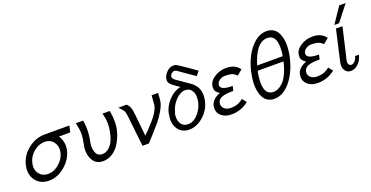

<svg xmlns="http://www.w3.org/2000/svg" viewBox="-29 -1371 3959 2051"><g transform="rotate(-20 1950.0 -345.5)"><path d="M97 -232Q120 -335 207 -404Q294 -473 400 -473H679L662 -400H534Q584 -325 564 -232Q542 -136 457.5 -64.5Q373 7 275 7Q179 7 126.5 -62.5Q74 -132 97 -232ZM170 -232 169 -229Q154 -162 189 -113Q224 -64 292 -64Q358 -64 416.5 -114.5Q475 -165 491 -232Q506 -299 471 -349Q436 -399 369 -399Q301 -399 243 -349.5Q185 -300 170 -232Z M752 -472H835Q844 -426 844 -377Q844 -327 840 -302Q839 -287 835 -265Q831 -243 828 -227L825 -211Q818 -159 835 -113Q854 -65 907 -65Q975 -65 1025 -146Q1050 -192 1063 -261Q1085 -362 1055 -471H1137Q1150 -407 1149.5 -341Q1149 -275 1127.5 -212Q1106 -149 1074 -100Q1042 -51 993.5 -21Q945 9 890 9Q813 9 776.5 -51Q740 -111 748 -196L754 -224Q760 -253 765 -289Q770 -325 770 -351Q768 -407 752 -472Z M1235 -472Q1251 -472 1282.5 -472.5Q1314 -473 1330 -473Q1359 -444 1366 -415L1370 -401Q1372 -396 1373 -388Q1381 -332 1391 -226.5Q1401 -121 1404 -93Q1405 -95 1411.5 -101Q1418 -107 1431.5 -121Q1445 -135 1459 -149Q1532 -225 1563.5 -271.5Q1595 -318 1606 -364Q1607 -374 1615 -476H1689Q1683 -386 1679 -373Q1669 -331 1636 -275Q1603 -219 1568 -177Q1547 -152 1484 -82Q1421 -12 1412 -2H1339L1302 -337Q1301 -342 1299.5 -355Q1298 -368 1297 -374L1292 -397Q1290 -407 1283 -417L1272 -432Q1269 -438 1256 -451Z M1721 -224 1719 -229Q1738 -312 1799 -375.5Q1860 -439 1934 -454Q1923 -462 1897.5 -479.5Q1872 -497 1856.5 -509.5Q1841 -522 1833 -534Q1820 -552 1821 -571Q1821 -611 1856.5 -652.5Q1892 -694 1940 -695Q1960 -695 1972 -690Q1983 -686 2092 -611L2177 -550L2138 -503L2043 -569Q1968 -622 1956 -629.5Q1944 -637 1932 -638Q1915 -638 1899.5 -624.5Q1884 -611 1881 -595Q1875 -571 1907 -548Q1932 -532 1988 -491.5Q2044 -451 2075 -431Q2074 -430 2074 -428Q2116 -396 2130 -341Q2144 -288 2130 -225Q2108 -127 2031.5 -60Q1955 7 1870 7Q1784 7 1741 -59.5Q1698 -126 1721 -224ZM1787 -215Q1786 -214 1784 -214Q1772 -161 1786 -119Q1800 -74 1837 -59Q1857 -51 1880 -52Q1951 -54 2006.5 -128.5Q2062 -203 2063 -289Q2065 -339 2038 -374Q2021 -395 1995 -401Q1977 -405 1966 -405Q1911 -403 1858 -347Q1805 -291 1787 -215Z M2200 -143 2198 -142Q2216 -216 2308 -249Q2304 -252 2298 -257Q2292 -262 2290 -263Q2263 -283 2258 -312V-332Q2259 -393 2321.5 -435.5Q2384 -478 2459 -478Q2555 -478 2601 -421L2612 -408L2552 -359L2549 -362Q2510 -402 2449 -402Q2406 -407 2377 -394Q2335 -374 2328 -340Q2321 -306 2355.5 -289.5Q2390 -273 2463 -273L2451 -221H2442Q2360 -221 2319.5 -205Q2279 -189 2271 -152Q2262 -115 2289 -87Q2316 -59 2367 -59Q2434 -59 2479 -89L2497 -101Q2499 -102 2500.5 -103.5Q2502 -105 2503 -106Q2504 -107 2505 -108Q2506 -109 2507 -109L2546 -60Q2458 9 2351 9Q2273 9 2229 -35Q2185 -79 2200 -143Z M2700 -346Q2700 -347 2700.5 -349Q2701 -351 2701 -352Q2738 -507 2820.5 -603.5Q2903 -700 3000 -700Q3102 -700 3138 -599.5Q3174 -499 3139 -346Q3102 -188 3018.5 -89.5Q2935 9 2837 9Q2737 9 2701 -91.5Q2665 -192 2700 -346ZM2770 -334 2763 -304Q2756 -267 2754 -218Q2749 -64 2853 -64Q2878 -64 2902 -74Q2926 -84 2956.5 -110.5Q2987 -137 3015 -194Q3043 -251 3063 -334ZM2783 -389H3074Q3112 -628 2983 -628Q2855 -628 2783 -389Z M3181 -143 3179 -142Q3197 -216 3289 -249Q3285 -252 3279 -257Q3273 -262 3271 -263Q3244 -283 3239 -312V-332Q3240 -393 3302.5 -435.5Q3365 -478 3440 -478Q3536 -478 3582 -421L3593 -408L3533 -359L3530 -362Q3491 -402 3430 -402Q3387 -407 3358 -394Q3316 -374 3309 -340Q3302 -306 3336.5 -289.5Q3371 -273 3444 -273L3432 -221H3423Q3341 -221 3300.5 -205Q3260 -189 3252 -152Q3243 -115 3270 -87Q3297 -59 3348 -59Q3415 -59 3460 -89L3478 -101Q3480 -102 3481.5 -103.5Q3483 -105 3484 -106Q3485 -107 3486 -108Q3487 -109 3488 -109L3527 -60Q3439 9 3332 9Q3254 9 3210 -35Q3166 -79 3181 -143Z M3630 -124 3709 -472H3782L3783 -471L3708 -148Q3707 -145 3705 -139L3702 -128Q3693 -88 3703 -70Q3713 -52 3732 -52Q3753 -52 3771.5 -71Q3790 -90 3801 -126H3845Q3827 -60 3788 -25.5Q3749 9 3707 9Q3663 9 3639.5 -27.5Q3616 -64 3630 -124ZM3706 -514 3827 -693H3900L3760 -514Z"/></g></svg>

Font: Coval
Style: ExtraLight Italic
Weight: 200
Foundry: Context Ltd
Version: Version 001.000